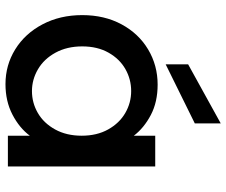

<svg xmlns="http://www.w3.org/2000/svg" viewBox="-84 -752 845 718"><g transform="rotate(90 339.0 -393.5)"><path d="M297 -560Q362 -560 410.5 -534.5Q459 -509 488 -471V-551H603V0H488V-82Q459 -43 409 -17Q359 9 295 9Q224 9 165 -27.5Q106 -64 71.5 -129.5Q37 -195 37 -278Q37 -361 71.5 -425Q106 -489 165.5 -524.5Q225 -560 297 -560ZM321 -461Q277 -461 239 -439.5Q201 -418 177.5 -376.5Q154 -335 154 -278Q154 -221 177.5 -178Q201 -135 239.5 -112.5Q278 -90 321 -90Q365 -90 403 -112Q441 -134 464.5 -176.5Q488 -219 488 -276Q488 -333 464.5 -375Q441 -417 403 -439Q365 -461 321 -461ZM442 -699 221 -590V-674L442 -796Z"/></g></svg>

Font: IBM-Poppins
Style: Poppins-Medium
Weight: 500
Designer: Mike Abbink, Paul van der Laan, Pieter van Rosmalen, Ben Mitchell, Mark Frömberg
Foundry: Bold Monday
Version: Version 1.1